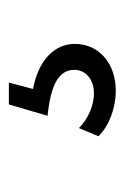

<svg xmlns="http://www.w3.org/2000/svg" viewBox="54 -104 275 422"><g transform="rotate(-90 191.0 107.5)"><path d="M203 225C263 225 306 188 306 135C306 90 270 55 207 43L221 -10H173L148 75C215 82 249 99 249 134C249 158 229 177 197 177C172 177 142 165 121 144L103 187C127 211 166 225 203 225Z"/></g></svg>

Font: Plus Jakarta Sans Light
Style: Regular
Weight: 300
Designer: Gumpita Rahayu
Foundry: Tokotype
Version: Version 2.071;gftools[0.9.30]